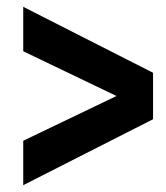

<svg xmlns="http://www.w3.org/2000/svg" viewBox="-20 -537 485 562"><path d="M48 -517 428 -324V-188L48 5V-125L321 -256L48 -387Z"/></svg>

Font: Metropolitano
Style: Bold
Weight: 700
Designer: Fonts by Alex Slobzheninov & Chris M. Simpson / Changes by Cristiano Sobral
Foundry: Fonts by Alex Slobzheninov & Chris M. Simpson / Changes by Cristiano Sobral
Version: Version 1.00;August 30, 2020;FontCreator 13.0.0.2681 64-bit